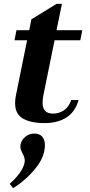

<svg xmlns="http://www.w3.org/2000/svg" viewBox="-20 -626 464 992"><path d="M204 -133Q200 -114 200 -95Q200 -39 254 -39Q284 -39 309.5 -55.5Q335 -72 348 -109H386Q368 -47 322.5 -18.5Q277 10 211 10Q139 10 98.5 -13.5Q58 -37 58 -93Q58 -113 62 -132L120 -418H55L65 -470H131L142 -526L272 -606H300L272 -470H405L395 -418H262ZM212 124Q212 184 163 244.5Q114 305 48 346L30 324Q97 264 107 214Q108 210 108 203Q108 188 96 166Q92 158 88.5 149Q85 140 85 131Q85 124 86 121Q91 97 111 80.5Q131 64 158 64Q183 64 197.5 79.5Q212 95 212 124Z"/></svg>

Font: Taviraj SemiBold
Style: Italic
Weight: 600
Italic angle: -12°
Designer: Katatrad Team
Foundry: CadsonDemak
Version: Version 1.001